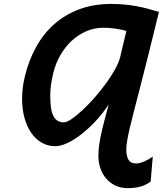

<svg xmlns="http://www.w3.org/2000/svg" viewBox="-20 -738 835 985"><path d="M628.4 -579.6Q601.6 -586.9 570.8 -591.3Q540 -595.7 510.7 -595.7Q463.4 -595.7 421.9 -577.4Q380.4 -559.1 346.9 -527.8Q313.5 -496.6 289.6 -454.8Q265.6 -413.1 253.9 -365.7Q245.6 -332 241.7 -303Q237.8 -273.9 237.8 -248.5Q237.8 -215.3 241 -189.7Q244.1 -164.1 252.2 -146.5Q260.3 -128.9 273.7 -119.6Q287.1 -110.4 307.6 -110.4Q322.3 -110.4 347.4 -127.4Q372.6 -144.5 402.6 -172.4Q432.6 -200.2 464.1 -235.8Q495.6 -271.5 522.7 -308.6Q549.8 -345.7 569.6 -381.3Q589.4 -417 596.2 -444.3ZM752.9 193.4Q730.5 210.4 702.6 218.8Q674.8 227.1 633.8 227.1Q600.6 227.1 573 214.4Q545.4 201.7 525.9 179.4Q506.3 157.2 495.6 127.2Q484.9 97.2 484.9 63Q484.9 37.1 488 11.7Q491.2 -13.7 497.6 -44.2Q503.9 -74.7 513.9 -112.8Q523.9 -150.9 537.6 -202.1Q505.9 -153.8 468.5 -114.5Q431.2 -75.2 394.3 -46.9Q357.4 -18.6 323.5 -3.2Q289.6 12.2 264.6 12.2Q225.6 12.2 193.8 -6.1Q162.1 -24.4 139.9 -56.9Q117.7 -89.4 105.5 -133.8Q93.3 -178.2 93.3 -230.5Q93.3 -258.8 96.9 -288.6Q100.6 -318.4 108.4 -349.6Q127.9 -428.7 165 -496.3Q202.1 -564 257.1 -613Q312 -662.1 385.3 -689.9Q458.5 -717.8 550.8 -717.8Q586.4 -717.8 617.9 -714.8Q649.4 -711.9 679 -706.5Q708.5 -701.2 737.1 -693.6Q765.6 -686 795.4 -676.8Q766.1 -555.7 742.4 -461.7Q718.8 -367.7 700.2 -295.4Q681.6 -223.1 668 -170.7Q654.3 -118.2 645.5 -80.1Q636.7 -42 632.3 -15.9Q627.9 10.3 627.9 29.3Q627.9 62 638.9 81.3Q649.9 100.6 677.7 100.6Q695.3 100.6 718.5 90.8Q741.7 81.1 763.7 65.9Z"/></svg>

Font: Andika New Basic
Style: Bold Italic
Weight: 700
Italic angle: -14°
Designer: Victor Gaultney, Annie Olsen, Pablo Ugerman
Foundry: SIL International
Version: Version 5.500